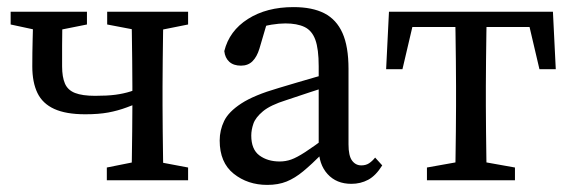

<svg xmlns="http://www.w3.org/2000/svg" viewBox="-20 -508 1611 541"><path d="M220 -186Q166 -186 133 -201Q100 -216 85.5 -246Q71 -276 71 -321Q71 -359 72 -397.5Q73 -436 74 -475H157Q156 -452 155.5 -428.5Q155 -405 155 -379Q155 -353 155 -321Q155 -291 163 -272.5Q171 -254 191.5 -246Q212 -238 248 -238Q282 -238 305 -241Q328 -244 348.5 -250.5Q369 -257 394 -268V-227Q363 -215 337.5 -205.5Q312 -196 285 -191Q258 -186 220 -186ZM350 0Q351 -23 351.5 -60Q352 -97 352.5 -137.5Q353 -178 353 -210V-265Q353 -297 352.5 -337.5Q352 -378 351.5 -415.5Q351 -453 350 -475H441Q440 -453 439.5 -415.5Q439 -378 438.5 -337.5Q438 -297 438 -265V-210Q438 -178 438.5 -137.5Q439 -97 439.5 -60Q440 -23 441 0ZM10 -439V-475H225V-439L125 -419H103ZM281 0V-36L381 -56H404L510 -36V0ZM282 -439V-475H510V-439L410 -419H387Z M733 13Q678 13 638.5 -18.5Q599 -50 599 -112Q599 -141 611.5 -167Q624 -193 660 -216.5Q696 -240 765 -260Q791 -268 817 -275.5Q843 -283 868.5 -290.5Q894 -298 920 -305V-269Q886 -259 853 -248Q820 -237 787 -226Q742 -212 721 -194.5Q700 -177 694 -159.5Q688 -142 688 -126Q688 -87 711 -70Q734 -53 768 -53Q785 -53 800.5 -58.5Q816 -64 840 -79.5Q864 -95 904 -125L918 -75H888Q858 -45 834.5 -25.5Q811 -6 787.5 3.5Q764 13 733 13ZM970 10Q928 10 903 -17.5Q878 -45 878 -91V-96V-321Q878 -370 868.5 -396Q859 -422 838 -432Q817 -442 784 -442Q767 -442 745 -438.5Q723 -435 694 -424L736 -456L711 -371Q704 -348 691.5 -335.5Q679 -323 659 -323Q638 -323 626 -334Q614 -345 612 -364Q626 -421 678.5 -454.5Q731 -488 807 -488Q860 -488 894 -470.5Q928 -453 945 -415Q962 -377 962 -314V-101Q962 -69 972 -55.5Q982 -42 998 -42Q1011 -42 1020 -48Q1029 -54 1037 -64L1057 -42Q1039 -13 1017.5 -1.5Q996 10 970 10Z M1068 -313 1076 -475H1538L1546 -313H1500L1462 -475L1513 -432H1101L1152 -475L1114 -313ZM1183 0V-36L1295 -56H1319L1431 -36V0ZM1262 0Q1263 -23 1263.5 -60Q1264 -97 1264.5 -137.5Q1265 -178 1265 -210V-265Q1265 -297 1264.5 -337.5Q1264 -378 1263.5 -415.5Q1263 -453 1262 -475H1352Q1351 -453 1350.5 -415.5Q1350 -378 1349.5 -337.5Q1349 -297 1349 -265V-210Q1349 -178 1349.5 -137.5Q1350 -97 1350.5 -60Q1351 -23 1352 0Z"/></svg>

Font: Source Serif 4 Variable
Style: Regular
Weight: 400
Designer: Frank Grießhammer
Foundry: Adobe
Version: Version 4.005;hotconv 1.1.0;makeotfexe 2.6.0